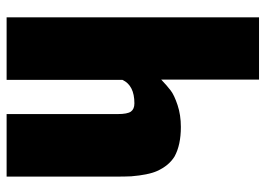

<svg xmlns="http://www.w3.org/2000/svg" viewBox="-134 -688 822 595"><g transform="rotate(90 277.5 -391.0)"><path d="M527.8 0H334V-344.2Q334 -374.5 326.2 -385.3Q318.4 -396 300.8 -396Q245.1 -396 228 -358.9V0H34.2V-782.2H227.1V-479Q246.6 -497.6 261 -508.5Q275.4 -519.5 306.2 -529.8Q336.9 -540 374 -540Q429.7 -540 465.3 -520.5Q494.1 -502.9 510.7 -465.8Q522.5 -439 526.9 -386.2Q527.8 -366.2 527.8 -339.8Z"/></g></svg>

Font: Squarion Black
Style: Regular
Weight: 900
Designer: Natanael Gama
Version: Version 1.00;September 12, 2019;FontCreator 11.5.0.2425 64-b